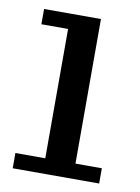

<svg xmlns="http://www.w3.org/2000/svg" viewBox="-65 -549 434 595"><g transform="rotate(10 152.5 -251.5)"><path d="M16 0V-48H110V-455H26V-503H205V-48H288V0Z"/></g></svg>

Font: Montagu Slab 144pt
Style: Regular
Weight: 400
Designer: Florian Karsten
Foundry: Florian Karsten
Version: Version 1.000; ttfautohint (v1.8.3)